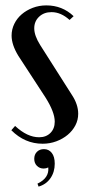

<svg xmlns="http://www.w3.org/2000/svg" viewBox="-20 -524 321 712"><path d="M238 -450Q206 -479 171 -479Q143 -479 125 -462Q107 -445 107 -419Q107 -392 129 -357L246 -173Q270 -137 270 -102Q270 -79 259.5 -59Q249 -39 231 -24Q213 -9 189 0Q165 9 138 9Q72 9 22 -41L36 -57Q81 -15 125 -15Q151 -15 167 -31Q183 -47 183 -73Q183 -108 149 -162L48 -317Q23 -358 23 -392Q23 -415 33 -435.5Q43 -456 60.5 -471Q78 -486 101.5 -495Q125 -504 152 -504Q211 -504 253 -464ZM159 97Q151 101 142 101Q127 101 117 91Q107 81 107 65Q107 49 117 39Q127 29 143 29Q161 29 172 43Q183 57 183 83Q183 114 167 137Q151 160 123 168L119 157Q163 136 159 97Z"/></svg>

Font: Moniqa SemBd Heading
Style: Regular
Weight: 600
Designer: Rajesh Rajput
Foundry: Rajesh Rajput
Version: Version 1.000